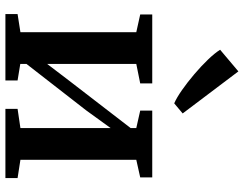

<svg xmlns="http://www.w3.org/2000/svg" viewBox="-116 -786 902 710"><g transform="rotate(90 335.0 -431.0)"><path d="M32 0V-45L99 -55.5V-484L33.5 -498.5V-543H288.5V-498.5L216.5 -484V-154.5L279 -236.5L453.5 -463V-484L389 -498.5V-543H636V-498.5L571 -484V-55.5L638.5 -45V0H382.5V-45L453.5 -55.5V-389L388 -298.5L216.5 -78V-55L277.5 -45V0ZM361.5 -624.5Q341 -633.5 312.8 -653.2Q284.5 -673 254.8 -698.2Q225 -723.5 200.5 -749Q176 -774.5 164 -794L244 -861.5L399.5 -655.5L362.5 -624.5Z"/></g></svg>

Font: Merriweather 48pt SemiBold
Style: Regular
Weight: 600
Version: Version 2.100